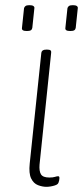

<svg xmlns="http://www.w3.org/2000/svg" viewBox="-20 -717 321 743"><path d="M160 6Q144 6 127 -0.5Q110 -7 100.5 -26.5Q91 -46 95 -84L140 -513Q141 -519 145.5 -522Q150 -525 159 -525H163Q172 -525 175.5 -522Q179 -519 178 -513L133 -80Q131 -55 138.5 -42.5Q146 -30 171 -30Q185 -30 192.5 -32.5Q200 -35 205 -35Q208 -35 209 -33Q210 -31 210 -28Q210 -24 209 -19Q208 -14 206.5 -10.5Q205 -7 203 -5Q200 -2 192.5 0.5Q185 3 176 4.5Q167 6 160 6ZM252 -597Q241 -597 236.5 -600Q232 -603 233 -609L241 -685Q242 -690 246.5 -693.5Q251 -697 262 -697Q273 -697 277.5 -693.5Q282 -690 281 -685L273 -609Q272 -603 267.5 -600Q263 -597 252 -597ZM84 -597Q73 -597 68.5 -600Q64 -603 65 -609L73 -685Q74 -690 78.5 -693.5Q83 -697 94 -697Q105 -697 109.5 -693.5Q114 -690 113 -685L105 -609Q104 -603 99.5 -600Q95 -597 84 -597Z"/></svg>

Font: Asap Thin
Style: Italic
Weight: 250
Italic angle: -6°
Designer: Pablo Cosgaya
Foundry: Omnibus-Type
Version: Version 3.001